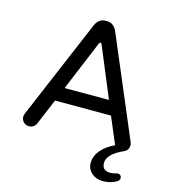

<svg xmlns="http://www.w3.org/2000/svg" viewBox="-127 -792 983 1094"><g transform="rotate(15 364.5 -244.5)"><path d="M487.3 116.2Q487.3 76.2 515.6 42Q543.9 7.8 595.7 -16.6L529.3 -173.8H199.2L135.7 -22.5Q129.9 -8.8 118.7 -1.5Q107.4 5.9 92.8 5.9Q73.2 5.9 60.5 -7.3Q47.9 -20.5 47.9 -39.1Q47.9 -45.9 52.7 -58.6L301.8 -646.5Q310.5 -666 325.2 -676.8Q339.8 -687.5 359.4 -687.5H369.1Q388.7 -687.5 403.3 -676.8Q418 -666 426.8 -646.5L675.8 -58.6Q680.7 -45.9 680.7 -39.1Q680.7 -25.4 674.3 -14.6Q668 -3.9 655.3 2Q560.5 43.9 560.5 96.7Q560.5 142.6 609.4 142.6Q625 142.6 643.6 136.7L646.5 135.7L652.3 134.8Q662.1 134.8 668.5 141.1Q674.8 147.5 674.8 157.2Q674.8 168 664.1 175.8Q628.9 199.2 579.1 199.2Q541 199.2 514.2 175.8Q487.3 152.3 487.3 116.2ZM364.3 -559.6Q359.4 -559.6 356.4 -552.7L233.4 -256.8H495.1L372.1 -552.7Q369.1 -559.6 364.3 -559.6Z"/></g></svg>

Font: jf-openhuninn-1.0
Style: Regular
Weight: 400
Designer: [Kosugi Maru]
      Designed by Motoya company      

      [Varela Round]
      Joe Prince(Latin component); Avraham Co
Foundry: justfont CO.,LTD.
Version: 1.0